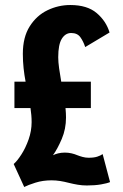

<svg xmlns="http://www.w3.org/2000/svg" viewBox="-20 -726 490 765"><path d="M76.5 19 34.5 -72.5Q34.5 -72.5 35 -72.5H34.5Q48.5 -84.5 65.2 -110.5Q82 -136.5 94 -170.5Q106 -204.5 106 -239.5Q106 -253.5 104.8 -267.2Q103.5 -281 101.5 -295.5H37.5V-400.5H82Q77 -426.5 74 -454.2Q71 -482 71 -511.5Q71 -578 98.5 -621.2Q126 -664.5 169.2 -685.2Q212.5 -706 260 -706Q327.5 -706 365.2 -674Q403 -642 416.5 -596.5L319.5 -538.5Q312 -561.5 300 -578Q288 -594.5 263.5 -594.5Q240.5 -594.5 226.2 -571.5Q212 -548.5 212 -498Q212 -479.5 215.5 -454Q219 -428.5 224 -400.5H342V-295.5H241Q243 -274 243 -258Q243 -212 226 -172.2Q209 -132.5 191 -107.5Q200 -112 212 -115Q224 -118 238.5 -118Q252.5 -118 265.2 -115Q278 -112 287 -108Q297 -104 308.8 -100.8Q320.5 -97.5 333 -97.5Q354.5 -97.5 367.5 -101.8Q380.5 -106 389 -112L418.5 -0.5Q407 4.5 382.2 8.8Q357.5 13 326 13Q307.5 13 289.8 10Q272 7 254 2.5Q237 -2 219.8 -4.8Q202.5 -7.5 185.5 -7.5Q150.5 -7.5 121.2 1.8Q92 11 76.5 19Z"/></svg>

Font: Trispace Condensed SemiBold
Style: Regular
Weight: 600
Width: 3
Designer: Tyler Finck
Foundry: Etcetera Type Company
Version: Version 1.210; ttfautohint (v1.8.3)